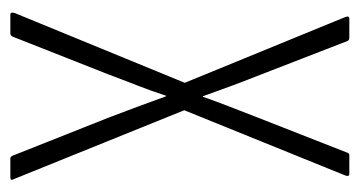

<svg xmlns="http://www.w3.org/2000/svg" viewBox="-182 -513 695 371"><g transform="rotate(90 165.5 -327.5)"><path d="M8 0Q3 0 5 -8L140 -337L13 -647Q10 -655 16 -655H53Q57 -655 59 -652L128 -474Q138 -449 147.5 -423Q157 -397 166 -372H167Q176 -398 186 -423.5Q196 -449 206 -475L275 -651Q276 -655 280 -655H316Q322 -655 319 -647L193 -336L326 -7Q330 0 323 0H286Q283 0 281 -4L208 -188Q197 -217 186.5 -245Q176 -273 166 -301H165Q156 -273 145 -245Q134 -217 124 -190L51 -5Q49 0 45 0Z"/></g></svg>

Font: Sofia Sans Extra Condensed Light
Style: Regular
Weight: 300
Designer: Botio Nikoltchev, Ani Petrova
Foundry: lettersoup
Version: Version 4.101